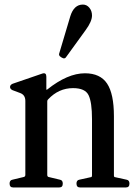

<svg xmlns="http://www.w3.org/2000/svg" viewBox="-20 -821 611 841"><path d="M250 -569 247 -571Q235 -578 240 -589L288 -750Q304 -801 343 -801Q360 -801 371.5 -787Q383 -773 383 -753Q383 -727 355 -689L271 -573Q264 -560 250 -569ZM37 0Q22 0 22 -17Q22 -32 35 -34L85 -46Q91 -48 91 -55V-379Q91 -406 67 -414L35 -426Q24 -431 24 -440Q24 -449 35 -454L166 -499Q183 -504 183 -485V-430Q183 -426 187 -429Q276 -500 352 -500Q419 -500 449 -455Q479 -410 479 -312V-53Q479 -45 484 -45L534 -34Q547 -32 547 -17Q547 0 532 0H330Q315 0 315 -17Q315 -32 328 -34L378 -45Q383 -45 383 -53V-299Q383 -373 368 -404Q353 -435 300 -435Q237 -435 191 -386Q187 -383 187 -377V-55Q187 -48 192 -46L242 -34Q255 -32 255 -17Q255 0 240 0Z"/></svg>

Font: Caslon OS
Style: Regular
Weight: 400
Designer: Alfredo Marco Pradil
Foundry: Hanken Design Co.
Version: Version 1.000;PS 001.000;hotconv 1.0.88;makeotf.lib2.5.64775